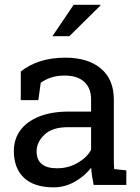

<svg xmlns="http://www.w3.org/2000/svg" viewBox="-20 -782 593 812"><path d="M207 10.3Q124.5 10.3 81.5 -30Q38.6 -70.3 38.6 -143.6Q38.6 -193.8 66.2 -231.2Q93.8 -268.6 146 -289.3Q198.2 -310.1 271 -310.1H365.2V-361.8Q365.2 -409.7 336.2 -436Q307.1 -462.4 254.4 -462.4Q221.2 -462.4 196.8 -454.3Q172.4 -446.3 152.3 -432.1L142.1 -358.4H67.9V-479.5Q103.5 -508.3 150.9 -523.2Q198.2 -538.1 255.9 -538.1Q352.1 -538.1 406.7 -492.2Q461.4 -446.3 461.4 -360.8V-106.4Q461.4 -96.2 461.7 -86.4Q461.9 -76.7 462.9 -66.9L514.2 -61.5V0H376Q371.6 -21.5 369.1 -38.6Q366.7 -55.7 365.7 -72.8Q337.9 -37.1 296.1 -13.4Q254.4 10.3 207 10.3ZM221.2 -70.3Q269 -70.3 308.6 -93.3Q348.1 -116.2 365.2 -148.4V-244.1H267.6Q201.2 -244.1 168 -212.4Q134.8 -180.7 134.8 -141.6Q134.8 -106.9 156.2 -88.6Q177.7 -70.3 221.2 -70.3ZM201.7 -628.9 291.5 -761.7H403.8L404.8 -758.8L273.4 -628.9H206.1Z"/></svg>

Font: Roboto Slab LO
Style: Regular
Weight: 400
Designer: Google
Version: Version 2.000